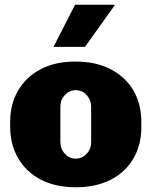

<svg xmlns="http://www.w3.org/2000/svg" viewBox="-20 -781 640 811"><path d="M300 10Q214 10 152 -22.5Q90 -55 56.5 -113Q23 -171 23 -245V-266Q23 -342 57 -399.5Q91 -457 152.5 -489Q214 -521 298 -521Q385 -521 447.5 -488.5Q510 -456 543.5 -399Q577 -342 577 -266V-245Q577 -168 543 -110.5Q509 -53 447 -21.5Q385 10 300 10ZM300 -111Q327 -111 346 -131.5Q365 -152 365 -181V-330Q365 -359 346 -379.5Q327 -400 300 -400Q273 -400 254 -379.5Q235 -359 235 -330V-181Q235 -152 254 -131.5Q273 -111 300 -111ZM206 -583 297 -761H462L464 -758L339 -583Z"/></svg>

Font: Chivo Mono Black
Style: Regular
Weight: 900
Designer: Hector Gatti
Foundry: Omnibus-Type
Version: Version 1.008